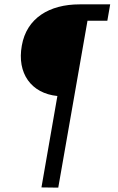

<svg xmlns="http://www.w3.org/2000/svg" viewBox="-20 -715 541 880"><path d="M243 -275 170 144 247 145 381 -620H472L485 -695H345C206 -695 102 -632 80 -506C57 -379 123 -287 243 -275Z"/></svg>

Font: Fixel Text 20240404
Style: Italic
Weight: 400
Width: 4
Italic angle: -10°
Designer: AlfaBravo + MacPaw
Foundry: Kyrylo Tkachov, Marchela Mozhyna, Serhii Makarenko, Maria Weinstein, Zakhar Kryvoshyya
Version: Version 1.211;Glyphs 3.2 (3225)